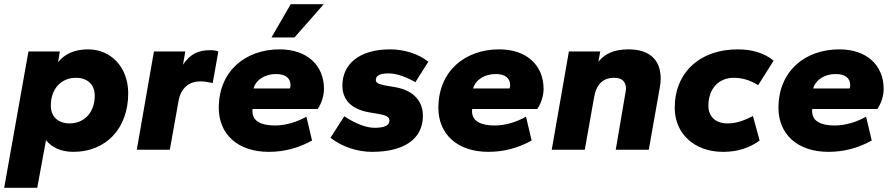

<svg xmlns="http://www.w3.org/2000/svg" viewBox="-41 -716 4273 918"><path d="M310 10C466 10 572 -102 572 -270C572 -394 490 -480 380 -480C316 -480 268 -458 237 -419L245 -470H95L-21 182H137L179 -46C206 -11 251 10 310 10ZM292 -126C237 -126 202 -158 202 -211C202 -294 254 -344 322 -344C377 -344 412 -312 412 -259C412 -176 360 -126 292 -126Z M771 0 812 -230C823 -298 866 -327 917 -327C938 -327 957 -323 976 -319L1003 -470C994 -474 981 -476 965 -476C909 -476 870 -460 834 -407L845 -470H695L613 0Z M1244 10C1320 10 1387 -9 1451 -44L1424 -158C1379 -133 1326 -116 1274 -116C1209 -116 1166 -136 1166 -184C1166 -189 1166 -192 1167 -195H1478C1497 -223 1508 -259 1508 -291C1508 -403 1428 -480 1296 -480C1132 -480 1005 -376 1005 -200C1005 -77 1093 10 1244 10ZM1279 -362C1326 -362 1348 -341 1348 -309C1348 -302 1347 -297 1345 -293H1171C1184 -337 1228 -362 1279 -362ZM1367 -537 1507 -696H1349L1257 -537Z M1738 10C1893 10 1981 -53 1981 -162C1981 -230 1939 -283 1850 -299L1797 -308C1765 -315 1756 -321 1756 -334C1756 -355 1776 -365 1817 -365C1858 -365 1906 -346 1945 -323L2007 -421C1956 -461 1888 -480 1824 -480C1674 -480 1596 -407 1596 -307C1596 -242 1635 -195 1723 -179L1776 -170C1811 -163 1821 -154 1821 -139C1821 -116 1797 -105 1750 -105C1713 -105 1665 -121 1605 -160L1539 -57C1598 -12 1670 10 1738 10Z M2294 10C2370 10 2437 -9 2501 -44L2474 -158C2429 -133 2376 -116 2324 -116C2259 -116 2216 -136 2216 -184C2216 -189 2216 -192 2217 -195H2528C2547 -223 2558 -259 2558 -291C2558 -403 2478 -480 2346 -480C2182 -480 2055 -376 2055 -200C2055 -77 2143 10 2294 10ZM2329 -362C2376 -362 2398 -341 2398 -309C2398 -302 2397 -297 2395 -293H2221C2234 -337 2278 -362 2329 -362Z M3061 0 3113 -294C3116 -311 3118 -325 3118 -340C3118 -435 3059 -480 2964 -480C2896 -480 2852 -460 2820 -421L2829 -470H2679L2597 0H2755L2799 -248C2810 -315 2843 -344 2896 -344C2933 -344 2952 -326 2952 -291C2952 -284 2950 -277 2949 -270L2903 0Z M3416 10C3483 10 3540 -7 3591 -44L3559 -161C3510 -137 3479 -126 3436 -126C3381 -126 3346 -158 3346 -211C3346 -294 3398 -344 3466 -344C3509 -344 3544 -333 3584 -309L3658 -426C3613 -463 3554 -480 3486 -480C3306 -480 3185 -370 3185 -200C3185 -80 3276 10 3416 10Z M3920 10C3996 10 4063 -9 4127 -44L4100 -158C4055 -133 4002 -116 3950 -116C3885 -116 3842 -136 3842 -184C3842 -189 3842 -192 3843 -195H4154C4173 -223 4184 -259 4184 -291C4184 -403 4104 -480 3972 -480C3808 -480 3681 -376 3681 -200C3681 -77 3769 10 3920 10ZM3955 -362C4002 -362 4024 -341 4024 -309C4024 -302 4023 -297 4021 -293H3847C3860 -337 3904 -362 3955 -362Z"/></svg>

Font: Celebes ExtraBold
Style: Italic
Weight: 800
Italic angle: -10°
Designer: Anugrah Pasau
Foundry: Lafontype
Version: Version 1.000